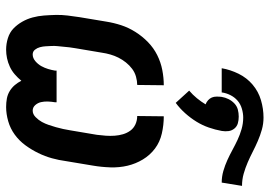

<svg xmlns="http://www.w3.org/2000/svg" viewBox="-150 -744 902 643"><g transform="rotate(90 301.5 -423.0)"><path d="M339 8Q324 8 310.5 5.5Q297 3 285.5 -4Q274 -11 265.5 -21Q257 -31 251 -43Q241 -31 229.5 -21Q218 -11 204 -4.5Q190 2 175.5 5Q161 8 147 8Q127 8 108 2Q89 -4 76 -16.5Q63 -29 53.5 -45.5Q44 -62 39 -80.5Q34 -99 32.5 -118.5Q31 -138 30.5 -158Q30 -178 32.5 -198Q35 -218 38 -238L53 -328Q57 -353 65 -377.5Q73 -402 87.5 -425Q102 -448 121.5 -467Q141 -486 165 -498Q189 -510 215 -515Q241 -520 266 -520L265 -431Q252 -431 237.5 -427Q223 -423 211 -414Q199 -405 189.5 -393Q180 -381 173.5 -368Q167 -355 163 -341Q159 -327 157 -313L142 -224Q140 -214 139 -204Q138 -194 137 -184Q136 -174 135 -164Q134 -154 134.5 -144Q135 -134 135.5 -124.5Q136 -115 138.5 -105.5Q141 -96 147 -88.5Q153 -81 163 -81Q175 -81 185.5 -90Q196 -99 202 -110Q208 -121 211.5 -132.5Q215 -144 217 -156V-161H323V-156Q321 -144 320.5 -132Q320 -120 322.5 -109Q325 -98 332.5 -89.5Q340 -81 351 -81Q363 -81 373 -91Q383 -101 389 -112Q395 -123 399 -135Q403 -147 406.5 -159Q410 -171 412.5 -183Q415 -195 417 -207L432 -296Q434 -311 435 -326Q436 -341 435 -355.5Q434 -370 430 -383.5Q426 -397 418 -408Q410 -419 397 -425Q384 -431 369 -431L370 -520Q399 -520 427.5 -513.5Q456 -507 478 -490.5Q500 -474 514.5 -450Q529 -426 535.5 -398.5Q542 -371 541 -341Q540 -311 535 -282L520 -192Q517 -169 510.5 -145.5Q504 -122 493 -99.5Q482 -77 467 -56.5Q452 -36 431.5 -21Q411 -6 386.5 1Q362 8 339 8ZM592 -714Q572 -714 553 -719.5Q534 -725 516.5 -733Q499 -741 482.5 -750Q466 -759 449 -767Q432 -775 413 -780.5Q394 -786 374 -786Q360 -786 344.5 -781.5Q329 -777 317.5 -767Q306 -757 299 -743Q292 -729 290 -714H209Q214 -743 227.5 -770.5Q241 -798 264 -817.5Q287 -837 316 -845.5Q345 -854 374 -854Q395 -854 414.5 -848.5Q434 -843 452.5 -835Q471 -827 488.5 -818Q506 -809 524.5 -801Q543 -793 562.5 -787.5Q582 -782 603 -782ZM325 -560 284 -605Q298 -617 309.5 -631Q321 -645 330 -660Q322 -663 316 -668.5Q310 -674 307 -681Q304 -688 304 -697Q304 -706 305 -714Q307 -726 312.5 -737Q318 -748 327 -756.5Q336 -765 347.5 -768Q359 -771 371 -771Q383 -771 393.5 -768Q404 -765 411 -756.5Q418 -748 419.5 -737Q421 -726 419 -714Q415 -692 407.5 -670.5Q400 -649 388 -629.5Q376 -610 360 -592Q344 -574 325 -560Z"/></g></svg>

Font: Iosevka Extended
Style: Bold Italic
Weight: 700
Width: 7
Italic angle: -9°
Monospace: yes
Designer: Belleve Invis
Foundry: Belleve Invis
Version: Version 32.5.0; ttfautohint (v1.8.4)